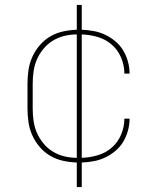

<svg xmlns="http://www.w3.org/2000/svg" viewBox="-20 -648 640 775"><path d="M290 107V8Q262 7 234.5 1Q207 -5 183 -19Q159 -33 140.5 -54.5Q122 -76 110.5 -101.5Q99 -127 95 -154.5Q91 -182 91 -210V-310Q91 -338 95 -365.5Q99 -393 110.5 -418.5Q122 -444 140.5 -465.5Q159 -487 183 -501Q207 -515 234.5 -521Q262 -527 290 -528V-628H310V-528Q335 -527 359 -522.5Q383 -518 405 -507.5Q427 -497 446 -481Q465 -465 477.5 -444Q490 -423 496.5 -399Q503 -375 503 -351H482Q482 -384 469 -415Q456 -446 431.5 -467.5Q407 -489 375 -498.5Q343 -508 310 -509V-11Q343 -12 375 -21.5Q407 -31 431.5 -52.5Q456 -74 469 -105Q482 -136 482 -169H503Q503 -145 496.5 -121Q490 -97 477.5 -76Q465 -55 446 -39Q427 -23 405 -12.5Q383 -2 359 2.5Q335 7 310 8V107ZM290 -11V-509Q264 -509 239.5 -503Q215 -497 193.5 -484Q172 -471 155.5 -451Q139 -431 129 -408Q119 -385 115.5 -360Q112 -335 112 -310V-210Q112 -185 115.5 -160Q119 -135 129 -112Q139 -89 155.5 -69Q172 -49 193.5 -36Q215 -23 239.5 -17Q264 -11 290 -11Z"/></svg>

Font: Iosevka SS04 Thin Extended
Style: Regular
Weight: 100
Width: 7
Monospace: yes
Designer: Belleve Invis
Foundry: Belleve Invis
Version: Version 19.0.0; ttfautohint (v1.8.4)